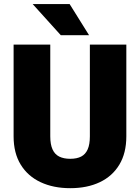

<svg xmlns="http://www.w3.org/2000/svg" viewBox="-20 -935 705 964"><path d="M614.3 -710.9V-250.5Q614.3 -166.5 579.3 -108.4Q544.4 -50.3 481.2 -20.3Q418 9.8 332.5 9.8Q248 9.8 183.8 -20.3Q119.6 -50.3 84 -108.4Q48.3 -166.5 48.3 -250.5V-710.9H232.4V-250.5Q232.4 -210 243.7 -185.1Q254.9 -160.2 277.3 -148.9Q299.8 -137.7 332.5 -137.7Q365.7 -137.7 387.5 -148.9Q409.2 -160.2 420.2 -185.1Q431.2 -210 431.2 -250.5V-710.9ZM427.2 -758.3H285.2L144 -914.6H329.6Z"/></svg>

Font: Heebo Black
Style: Regular
Weight: 900
Designer: Oded Ezer
Foundry: Ezer Type House
Version: Version 3.100